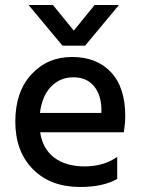

<svg xmlns="http://www.w3.org/2000/svg" viewBox="-20 -740 565 765"><path d="M319 -558H229L94 -720H191L274 -618L357 -720H454ZM139 -290H384V-308Q382 -365 353 -398.5Q324 -432 272 -432Q220 -432 184 -395.5Q148 -359 139 -290ZM299 5Q181 5 111 -66Q41 -137 41 -255.5Q41 -374 105 -443.5Q169 -513 267 -513Q365 -513 422 -452.5Q479 -392 479 -278Q479 -247 473 -213H140Q150 -147 196 -112Q242 -77 317.5 -77Q393 -77 447 -115V-27Q391 5 299 5Z"/></svg>

Font: Hind Kochi Medium
Style: Regular
Weight: 500
Designer: Dhruvi Tolia
Foundry: Indian Type Foundry
Version: Version 0.702;PS 1.0;hotconv 1.0.81;makeotf.lib2.5.63406